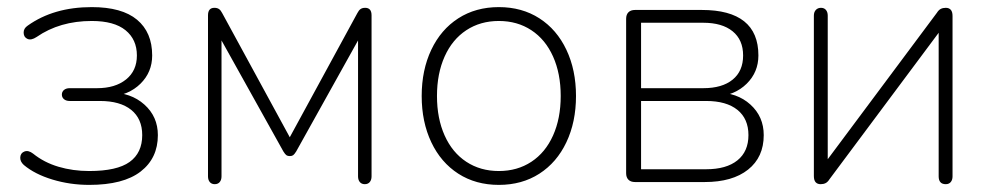

<svg xmlns="http://www.w3.org/2000/svg" viewBox="-20 -512 2787 540"><path d="M47 -48Q36 -58 37 -70Q38 -82 49 -86Q60 -90 73 -80Q104 -55 144.5 -43Q185 -31 231 -31Q309 -31 344.5 -56.5Q380 -82 380 -132Q380 -178 349 -203Q318 -228 261 -228H176Q166 -228 160 -233Q154 -238 154 -246Q154 -254 160 -259Q166 -264 176 -264H253Q304 -264 334.5 -288.5Q365 -313 365 -356Q365 -401 333 -427Q301 -453 238 -453Q148 -453 83 -408Q68 -398 57.5 -402.5Q47 -407 46.5 -419.5Q46 -432 58 -440Q131 -492 238 -492Q323 -492 365.5 -456.5Q408 -421 408 -356Q408 -309 375 -276.5Q342 -244 289 -240V-252Q348 -252 386 -218Q424 -184 424 -132Q424 -67 375.5 -29.5Q327 8 231 8Q177 8 127.5 -7Q78 -22 47 -48Z M565 -16V-469Q565 -490 583 -490Q591 -490 596 -486.5Q601 -483 605 -475L795 -126L985 -475Q989 -483 994 -486.5Q999 -490 1007 -490Q1025 -490 1025 -469V-16Q1025 -6 1020 0Q1015 6 1006 6Q997 6 992 0Q987 -6 987 -16V-436H1008L813 -86Q808 -78 804.5 -75.5Q801 -73 795 -73Q789 -73 785.5 -75.5Q782 -78 777 -86L582 -436H603V-16Q603 -6 598 0Q593 6 584 6Q575 6 570 0Q565 -6 565 -16Z M1166 -242Q1166 -315 1193 -372Q1220 -429 1269 -460.5Q1318 -492 1383 -492Q1448 -492 1497 -460.5Q1546 -429 1573 -372Q1600 -315 1600 -242Q1600 -169 1573 -112Q1546 -55 1497 -23.5Q1448 8 1383 8Q1318 8 1269 -23.5Q1220 -55 1193 -112Q1166 -169 1166 -242ZM1557 -242Q1557 -305 1535.5 -353Q1514 -401 1474.5 -427Q1435 -453 1383 -453Q1331 -453 1291.5 -427Q1252 -401 1230.5 -353Q1209 -305 1209 -242Q1209 -179 1230.5 -131Q1252 -83 1291.5 -57Q1331 -31 1383 -31Q1435 -31 1474.5 -57Q1514 -83 1535.5 -131Q1557 -179 1557 -242Z M1741 -25V-459Q1741 -471 1747.5 -477.5Q1754 -484 1766 -484H1954Q2033 -484 2073 -452Q2113 -420 2113 -356Q2113 -309 2080 -276.5Q2047 -244 1994 -240V-252Q2053 -252 2090.5 -218Q2128 -184 2128 -132Q2128 -70 2084 -35Q2040 0 1962 0H1766Q1754 0 1747.5 -6.5Q1741 -13 1741 -25ZM2085 -132Q2085 -178 2054 -203Q2023 -228 1966 -228H1783V-36H1966Q2023 -36 2054 -61Q2085 -86 2085 -132ZM2070 -356Q2070 -400 2040.5 -424Q2011 -448 1958 -448H1783V-264H1958Q2011 -264 2040.5 -288Q2070 -312 2070 -356Z M2269 -17V-468Q2269 -478 2274.5 -484Q2280 -490 2289 -490Q2298 -490 2303 -484Q2308 -478 2308 -468V-32H2284L2615 -476Q2620 -484 2626 -487Q2632 -490 2640 -490Q2649 -490 2654 -484.5Q2659 -479 2659 -467V-16Q2659 -6 2654 0Q2649 6 2640 6Q2630 6 2625 0.5Q2620 -5 2620 -16V-452H2644L2313 -8Q2308 0 2302 3Q2296 6 2288 6Q2279 6 2274 0.5Q2269 -5 2269 -17Z"/></svg>

Font: SN Pro Thin
Style: Regular
Weight: 200
Designer: Tobias Whetton
Foundry: Supernotes
Version: Version 1.003;Glyphs 3.3 (3324)